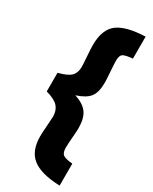

<svg xmlns="http://www.w3.org/2000/svg" viewBox="-228 -813 796 999"><g transform="rotate(30 169.5 -313.5)"><path d="M263 -172Q263 -158 259.5 -115Q256 -72 256 -55Q256 -24 269 -13Q282 -2 327 2V134Q214 130 162.5 90Q111 50 111 -38Q111 -59 114.5 -103.5Q118 -148 118 -159Q118 -196 98 -219Q78 -242 24 -257V-369Q79 -383 98.5 -403Q118 -423 118 -459Q118 -472 114.5 -519Q111 -566 111 -586Q111 -680 161.5 -718.5Q212 -757 327 -761V-629Q281 -625 268.5 -615.5Q256 -606 256 -576Q256 -559 259.5 -510.5Q263 -462 263 -448Q263 -389 241 -360.5Q219 -332 163 -314Q218 -296 240.5 -264Q263 -232 263 -172Z"/></g></svg>

Font: TitilliumText22L Xb
Style: Bold
Weight: 400
Designer: Campivisivi
Foundry: Campivisivi
Version: 1.000